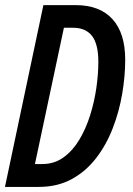

<svg xmlns="http://www.w3.org/2000/svg" viewBox="-20 -734 522 754"><path d="M-0.5 0 150.4 -713.9H276.9Q371.6 -713.9 421.6 -658.9Q471.7 -604 471.7 -499.5Q471.7 -434.1 459.7 -364.5Q447.8 -294.9 422.6 -230Q397.5 -165 357.4 -113Q317.4 -61 261.5 -30.5Q205.6 0 132.3 0ZM117.2 -89.8H146.5Q193.4 -89.8 229.5 -116Q265.6 -142.1 291.5 -185.3Q317.4 -228.5 334 -281.5Q350.6 -334.5 358.4 -388.9Q366.2 -443.4 366.2 -491.2Q366.2 -561 341.3 -593Q316.4 -625 266.6 -625H231Z"/></svg>

Font: Open Sans Condensed SemiBold
Style: Italic
Weight: 600
Width: 3
Italic angle: -12°
Designer: Monotype Design Team
Foundry: Monotype Imaging Inc.
Version: Version 3.000; ttfautohint (v1.8.4)